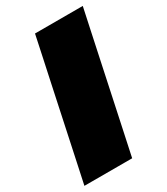

<svg xmlns="http://www.w3.org/2000/svg" viewBox="-182 -793 760 874"><g transform="rotate(-30 198.5 -356.5)"><path d="M-3 0Q9 -55.5 20 -107.5Q31 -159.5 46 -229.5L98 -474Q113.5 -545.5 125 -600Q136.5 -654.5 149 -713H400Q387.5 -655 375.8 -599.8Q364 -544.5 349 -474L297 -229.5Q282 -159.5 271 -107.5Q260 -55.5 248 0Z"/></g></svg>

Font: Commissioner Black
Style: Italic
Weight: 900
Italic angle: -12°
Designer: Kostas Bartsokas
Foundry: Kostas Bartsokas
Version: Version 1.000; ttfautohint (v1.8.3)